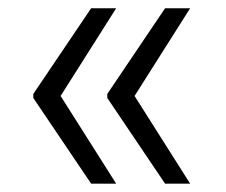

<svg xmlns="http://www.w3.org/2000/svg" viewBox="-20 -520 547 464"><path d="M200.2 -76.2 60.5 -283.2V-293L200.2 -500H260.7L126.5 -288.1L260.7 -76.2ZM378.9 -76.2 239.3 -283.2V-293L378.9 -500H439.5L305.2 -288.1L439.5 -76.2Z"/></svg>

Font: Pretendard JP Light
Style: Regular
Weight: 300
Designer: Base glyphs from Inter by Rasmus Andersson; Hangeul glyphs from Noto Sans CJK(Source Han Sans) by Jang Soo-young and Kan
Foundry: Kil Hyung-jin
Version: Version 1.309